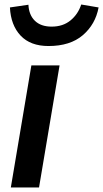

<svg xmlns="http://www.w3.org/2000/svg" viewBox="-20 -831 457 851"><path d="M119 -541H244L153 0H28ZM24 -798 106 -810Q108 -765 134.5 -739Q161 -713 209 -713Q259 -713 292.5 -740.5Q326 -768 340 -811L417 -798Q403 -723 347 -675Q291 -627 195 -627Q115 -627 71.5 -673Q28 -719 24 -798Z"/></svg>

Font: Nebula Sans Semibold
Style: Regular
Weight: 600
Italic angle: -9°
Designer: Paul D. Hunt for Adobe (as Source Sans)
Foundry: Nebula Entertainment & Broadcasting LLC
Version: Version 1.010